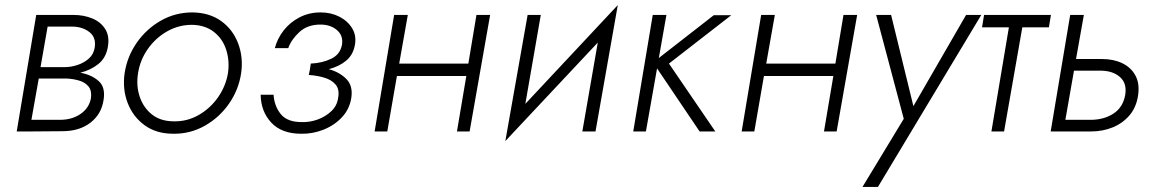

<svg xmlns="http://www.w3.org/2000/svg" viewBox="-20 -519 4563 758"><path d="M123 -460H271Q310 -460 343.5 -446.5Q377 -433 395 -405Q413 -377 406 -335Q399 -291 368.5 -266.5Q338 -242 297 -232Q341 -224 369 -199.5Q397 -175 389 -125Q381 -69 337.5 -35Q294 -1 226 -1L96 0H46ZM267 -414H168L140 -254H236Q260 -254 286 -262.5Q312 -271 331 -288Q350 -305 354 -332Q360 -371 333.5 -392Q307 -413 267 -414ZM242 -209H133L104 -46H217Q265 -46 298.5 -69.5Q332 -93 339 -131Q343 -161 329.5 -177.5Q316 -194 292 -201Q268 -208 242 -209Z M472 -230Q482 -296 520 -350.5Q558 -405 615 -437.5Q672 -470 740 -470Q807 -469 853 -436Q899 -403 920 -348Q941 -293 932 -230Q922 -164 884 -109.5Q846 -55 788.5 -22.5Q731 10 664 9Q597 9 551 -24.5Q505 -58 484 -112.5Q463 -167 472 -230ZM525 -230Q517 -181 531.5 -137.5Q546 -94 580 -67Q614 -40 667 -40Q719 -39 764.5 -65Q810 -91 840.5 -134.5Q871 -178 880 -230Q887 -279 873 -322.5Q859 -366 824.5 -393Q790 -420 738 -421Q685 -421 639.5 -395Q594 -369 563.5 -325.5Q533 -282 525 -230Z M1169 9Q1092 9 1051 -35Q1010 -79 1009 -145H1060Q1063 -100 1088.5 -68.5Q1114 -37 1171 -37Q1204 -36 1235 -47.5Q1266 -59 1288.5 -80.5Q1311 -102 1315 -133Q1321 -166 1305 -185Q1289 -204 1260 -212.5Q1231 -221 1199 -223L1203 -242L1207 -268Q1252 -270 1287.5 -287Q1323 -304 1330 -342Q1336 -378 1310.5 -400Q1285 -422 1245 -422Q1194 -422 1162 -392.5Q1130 -363 1118 -329H1065Q1075 -367 1100 -399Q1125 -431 1162.5 -450.5Q1200 -470 1246 -470Q1287 -470 1320 -453Q1353 -436 1370.5 -407Q1388 -378 1381 -341Q1374 -302 1346 -279Q1318 -256 1278 -246Q1321 -234 1347.5 -207Q1374 -180 1367 -133Q1360 -88 1330 -56Q1300 -24 1257 -7Q1214 10 1169 9Z M1536 -460H1590L1556 -268H1829L1861 -460H1915L1834 0H1784L1821 -219H1547L1509 0H1459Z M2115 -460 2054 -109 2419 -499 2331 0H2279L2340 -351L1975 38L2063 -460Z M2557 -460H2611L2581 -290L2798 -459H2867L2621 -268L2804 0H2742L2574 -249L2530 0H2480Z M2985 -460H3039L3005 -268H3278L3310 -460H3364L3283 0H3233L3270 -219H2996L2958 0H2908Z M3854 -460 3446 219H3385L3548 -50L3439 -460H3498L3586 -100L3794 -460Z M3865 -460H4129L4121 -411H4016L3944 0H3894L3963 -411H3857Z M4205 -460H4259L4228 -286H4331Q4376 -286 4410.5 -269.5Q4445 -253 4462.5 -221Q4480 -189 4473 -142Q4466 -95 4439 -63.5Q4412 -32 4372.5 -16Q4333 0 4287 0H4128ZM4328 -240H4220L4186 -46H4290Q4340 -47 4376.5 -71Q4413 -95 4422 -143Q4430 -189 4402.5 -214Q4375 -239 4328 -240Z"/></svg>

Font: Jost* Light
Style: Italic
Weight: 300
Italic angle: -10°
Version: Version 3.7